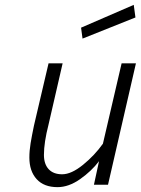

<svg xmlns="http://www.w3.org/2000/svg" viewBox="-20 -761 580 791"><path d="M101 -112Q101 -140 106 -170.5Q111 -201 120 -244L180 -500H238L180 -248Q161 -174 161 -123Q161 -85 180.5 -64Q200 -43 236 -43Q274 -43 322 -82Q370 -121 404 -169L481 -500H540L425 0H367L388 -97Q357 -56 310 -23Q263 10 217 10Q161 10 131 -23Q101 -56 101 -112ZM314 -647 531 -741 538 -689 320 -602Z"/></svg>

Font: Cairo Light
Style: Italic
Weight: 300
Italic angle: -13°
Designer: Mohamed Gaber, Accademia di Belle Arti di Urbino and others
Foundry: Kief Type Foundry, Accademia di Belle Arti di Urbino and others
Version: Version 3.011